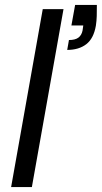

<svg xmlns="http://www.w3.org/2000/svg" viewBox="-20 -757 412 777"><path d="M25 0 153 -720H237L109 0ZM252 -555 259 -595Q284 -595 297 -604.5Q310 -614 314 -633L317 -654H269L284 -737H372Q372 -711 371.5 -692Q371 -673 368 -653Q359 -601 329 -578Q299 -555 252 -555Z"/></svg>

Font: DM Sans Italic
Style: Regular
Weight: 400
Italic angle: -10°
Designer: Colophon Foundry, Jonny Pinhorn
Foundry: Colophon Foundry
Version: Version 4.004; ttfautohint (v1.8.4.7-5d5b)